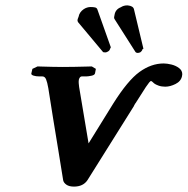

<svg xmlns="http://www.w3.org/2000/svg" viewBox="-20 -680 695 711"><path d="M427 -653Q438 -660 450 -660H453Q473 -658 476 -646L511 -500Q511 -499 509.5 -498.5Q508 -498 507 -497Q507 -492 499 -486Q493 -484 490 -484Q485 -484 482 -487L405 -608Q402 -612 402.5 -616Q403 -620 404 -624Q407 -645 427 -653ZM290 -646Q302 -654 316 -654Q325 -654 332 -652.5Q339 -651 341 -644L390 -506Q391 -505 389.5 -503Q388 -501 388 -500Q386 -493 381 -490Q375 -486 371 -486H369Q362 -486 361 -488L269 -598Q267 -602 267 -604Q267 -608 268.5 -611.5Q270 -615 271 -618Q274 -635 290 -646ZM399 -296Q453 -382 496.5 -413.5Q540 -445 586 -445Q599 -445 615 -441Q631 -437 643 -428Q655 -419 655 -405Q655 -404 654.5 -402Q654 -400 654 -398Q650 -379 630 -369Q610 -359 592 -359Q578 -359 567 -363Q556 -367 551 -371Q542 -380 539 -380Q535 -380 520 -357.5Q505 -335 482 -298Q480 -296 479 -293.5Q478 -291 476 -289H477Q434 -220 390.5 -151Q347 -82 304 -13Q288 11 254 11Q236 11 226 4Q216 -3 214 -12Q206 -64 196 -123.5Q186 -183 176.5 -242.5Q167 -302 159 -353Q155 -376 150.5 -386.5Q146 -397 137 -397H126Q113 -397 104 -400Q95 -403 96 -408L100 -425L119 -434Q119 -434 135.5 -433.5Q152 -433 174 -432.5Q196 -432 212 -432Q232 -432 257 -432.5Q282 -433 301 -433.5Q320 -434 320 -434L335 -425L332 -409Q331 -402 318.5 -399.5Q306 -397 299 -397H282Q275 -396 272 -385Q271 -378 271.5 -372Q272 -366 273 -358L308 -149Z"/></svg>

Font: Libertinus Serif Semibold Italic
Style: Regular
Weight: 600
Italic angle: -11.5°
Designer: Philipp H. Poll, Khaled Hosny
Foundry: Caleb Maclennan
Version: Version 7.051;RELEASE